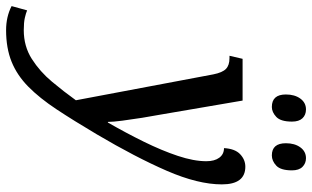

<svg xmlns="http://www.w3.org/2000/svg" viewBox="-357 -567 1024 630"><g transform="rotate(90 155.0 -252.0)"><path d="M-61 240Q-105 240 -140 222L-126 171Q-117 175 -101.5 178.5Q-86 182 -61 182Q-8 182 33.5 155.5Q75 129 108 89.5Q141 50 169 11L84 -440Q78 -470 66 -481.5Q54 -493 31 -493H23L33 -536H170L216 -267Q221 -241 226.5 -206.5Q232 -172 236 -141Q240 -110 240 -94H242Q276 -153 305 -212Q334 -271 351.5 -323.5Q369 -376 369 -417Q369 -444 357.5 -459.5Q346 -475 326 -475Q328 -511 346 -528Q364 -545 387 -545Q445 -545 445 -468Q445 -390 400.5 -287.5Q356 -185 281 -58Q236 18 199 74Q162 130 124.5 167Q87 204 42.5 222Q-2 240 -61 240ZM350 -632Q310 -632 310 -678Q310 -707 323.5 -725.5Q337 -744 359 -744Q376 -744 387.5 -732.5Q399 -721 399 -698Q399 -661 383.5 -646.5Q368 -632 350 -632ZM191 -632Q150 -632 150 -678Q150 -707 163.5 -725.5Q177 -744 199 -744Q217 -744 228 -732.5Q239 -721 239 -698Q239 -661 223.5 -646.5Q208 -632 191 -632Z"/></g></svg>

Font: Noto Serif ExtraCondensed Medium
Style: Italic
Weight: 500
Width: 2
Italic angle: -12°
Designer: Monotype Design Team
Foundry: Monotype Imaging Inc.
Version: Version 2.013; ttfautohint (v1.8.4.7-5d5b)